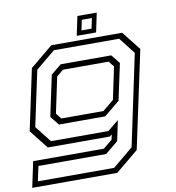

<svg xmlns="http://www.w3.org/2000/svg" viewBox="-105 -754 948 1036"><g transform="rotate(-10 369.0 -235.5)"><path d="M-12.5 200 17.5 59H405L454 18.5L460 -10L448 0H108L27 -103L98 -437L222.5 -540H610.5L692 -437L578 97L453.5 200ZM23.5 170.5H441.5L553.5 77.5L659 -421.5L589 -511H231.5L125 -423L60.5 -120L131 -30.5H445.5L506 -80L482.5 31.5L412 89.5H41ZM188.5 -111.5 150 -160 197.5 -383.5 254.5 -430H531.5L570.5 -381.5L527.5 -181.5L442 -111.5ZM207 -141.5H438L498.5 -191.5L536 -368.5L511.5 -399H261.5L224.5 -368.5L183 -172ZM366.5 -566 388.5 -671H494.5L472.5 -566ZM396.5 -590.5H452L463.5 -646.5H408.5Z"/></g></svg>

Font: Tourney Expanded Light
Style: Italic
Weight: 300
Width: 7
Italic angle: -12°
Designer: Tyler Finck
Foundry: Etcetera Type Co
Version: Version 1.010; ttfautohint (v1.8.3)